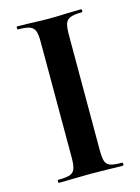

<svg xmlns="http://www.w3.org/2000/svg" viewBox="-100 -683 541 741"><g transform="rotate(-15 171.0 -312.5)"><path d="M298 -12Q301 -12 301 -6Q301 0 298 0Q265 0 246 -1L170 -2L96 -1Q76 0 42 0Q40 0 40 -6Q40 -12 42 -12Q74 -12 89 -17Q104 -22 109.5 -36.5Q115 -51 115 -81V-544Q115 -574 109.5 -588Q104 -602 89 -607.5Q74 -613 42 -613Q40 -613 40 -619Q40 -625 42 -625L96 -624Q142 -622 170 -622Q201 -622 247 -624L298 -625Q301 -625 301 -619Q301 -613 298 -613Q267 -613 252 -607Q237 -601 232 -586.5Q227 -572 227 -542V-81Q227 -50 232 -36Q237 -22 251.5 -17Q266 -12 298 -12Z"/></g></svg>

Font: Cormorant Garamond
Style: Bold
Weight: 700
Designer: Christian Thalmann (Catharsis Fonts)
Foundry: Catharsis Fonts
Version: Version 4.000